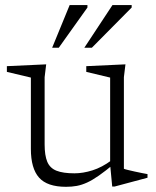

<svg xmlns="http://www.w3.org/2000/svg" viewBox="-20 -710 600 740"><path d="M152 -153.5Q152 -111 162.2 -86.5Q172.5 -62 197.8 -52Q223 -42 267 -42Q300 -42 336.5 -53.5Q373 -65 409.5 -92L419.5 -78.5Q386.5 -51 361.5 -33.5Q336.5 -16 315.8 -6.5Q295 3 275.8 6.5Q256.5 10 234.5 10Q162 10 130.5 -25.5Q99 -61 99 -136V-411L6.5 -433V-455L158 -462L152 -412.5ZM412.5 9 404.5 -75V-411L312.5 -433V-455L463.5 -462L457.5 -412.5V-59.5Q462 -57.5 473.5 -54.8Q485 -52 499.5 -48.8Q514 -45.5 527.2 -43Q540.5 -40.5 548.5 -39V-25L421.5 9ZM305 -526 413.5 -690.5H487.5V-681L334 -526ZM181 -526 248.5 -690.5H317V-681L206.5 -526Z"/></svg>

Font: Newsreader Light
Style: Regular
Weight: 300
Designer: Hugues Gentile
Foundry: Production Type
Version: Version 1.003